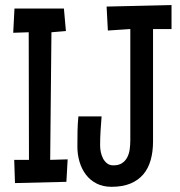

<svg xmlns="http://www.w3.org/2000/svg" viewBox="-20 -720 705 751"><path d="M244.6 -96.7 239.7 -8.8 38.6 -3.9 35.6 -94.7H93.3L92.3 -593.8L31.7 -591.8L36.6 -686.5H230L237.8 -598.6L181.2 -593.8L176.3 -94.7ZM650.9 -606.4H578.6V-167Q578.6 -126.5 569.3 -93.8Q560.1 -61 540.3 -37.8Q520.5 -14.6 490 -2Q459.5 10.7 416.5 10.7Q382.8 10.7 357.7 -2.2Q332.5 -15.1 315.9 -37.1Q299.3 -59.1 291 -87.4Q282.7 -115.7 282.7 -146.5Q282.7 -175.8 283.2 -205.6Q283.7 -235.4 286.6 -264.6H377.4Q375 -235.8 373.3 -207.5Q371.6 -179.2 371.6 -150.4Q371.6 -138.7 374.3 -125.2Q377 -111.8 383.1 -100.1Q389.2 -88.4 399.2 -80.8Q409.2 -73.2 423.3 -73.2Q444.3 -73.2 457.3 -81.8Q470.2 -90.3 477.5 -104.2Q484.9 -118.2 487.3 -135.7Q489.7 -153.3 489.7 -170.9V-606.4L401.9 -600.6L397 -694.3L650.9 -700.2Z"/></svg>

Font: Maiden Orange
Style: Regular
Weight: 400
Designer: Astigmatic (AOETI)
Foundry: Astigmatic (AOETI)
Version: Version 1.001